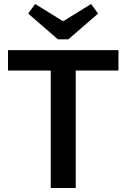

<svg xmlns="http://www.w3.org/2000/svg" viewBox="-20 -941 633 961"><path d="M359 -690V0H234V-690ZM573 -690V-588H20V-690ZM436 -921 471 -873 322 -744H270L121 -873L156 -921L292 -837H300Z"/></svg>

Font: Exo 2 SemiBold
Style: Regular
Weight: 600
Designer: Natanael Gama
Foundry: Natanael Gama
Version: Version 2.010